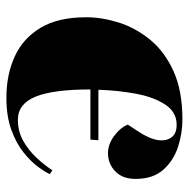

<svg xmlns="http://www.w3.org/2000/svg" viewBox="-15 -562 591 601"><g transform="rotate(90 280.5 -261.5)"><path d="M354 -537Q398 -537 440.5 -523Q483 -509 511.5 -477Q540 -445 540 -390Q540 -350 516.5 -327Q493 -304 459 -304Q432 -304 406 -323Q380 -342 370 -366L391 -398Q426 -451 418 -485Q410 -519 371 -519Q331 -519 307.5 -483.5Q284 -448 273.5 -392Q263 -336 261 -274H419L417 -249H260Q260 -133 282.5 -77.5Q305 -22 355 -22Q391 -22 420.5 -38.5Q450 -55 473.5 -80Q497 -105 513 -130L525 -122Q519 -108 502.5 -85.5Q486 -63 457.5 -40Q429 -17 386.5 -1.5Q344 14 286 14Q214 14 157 -12Q100 -38 67 -93Q34 -148 34 -236Q34 -285 50.5 -337.5Q67 -390 104 -435.5Q141 -481 202.5 -509Q264 -537 354 -537Z"/></g></svg>

Font: Literata 72pt Black
Style: Italic
Weight: 900
Italic angle: -2°
Designer: Latin by Veronika Burian and Jose Scaglione. Greek by Irene Vlachou. Cyrillic by Vera Evstafieva
Foundry: TypeTogether
Version: Version 3.002